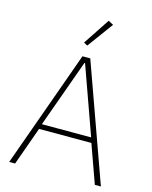

<svg xmlns="http://www.w3.org/2000/svg" viewBox="-141 -1072 920 1163"><g transform="rotate(15 319.5 -491.0)"><path d="M425 -965 306 -803 283 -816 393 -982ZM69 0H32L295 -733H344L607 0H569L483 -240H155ZM317 -697 164 -272H473L321 -697Z"/></g></svg>

Font: IBM Plex Sans JP ExtraLight
Style: Regular
Weight: 200
Designer: Mike Abbink; Paul van der Laan; Pieter van Rosmalen; Wujin Sim; Yejin Wi; Jinhee Kim; Boomi Park; Yona Kim; Kichan Ma
Foundry: Sandoll Inc.
Version: Version 1.001